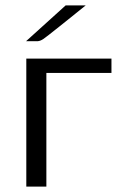

<svg xmlns="http://www.w3.org/2000/svg" viewBox="-20 -688 444 708"><path d="M76 -536 222 -668H296Q254 -634 200 -591Q150 -551 139.5 -544Q129 -537 119 -536ZM77 0V-472H391V-419H151V0Z"/></svg>

Font: Coval
Style: ExtraLight
Weight: 250
Foundry: Context Ltd
Version: Version 001.000